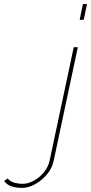

<svg xmlns="http://www.w3.org/2000/svg" viewBox="-226 -750 446 940"><path d="M-118 170Q-146 170 -169 162.5Q-192 155 -206 136L-188 124Q-174 140 -154 145Q-134 150 -115 150Q-89 150 -61 135Q-33 120 -11.5 94Q10 68 17 36L135 -519H155L37 36Q29 75 3 105Q-23 135 -55.5 152.5Q-88 170 -118 170ZM180 -730H200L184 -653H164Z"/></svg>

Font: Raleway Thin Thin
Style: Italic
Weight: 250
Italic angle: -12°
Version: Version 4.026